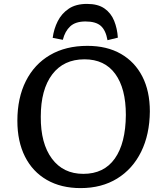

<svg xmlns="http://www.w3.org/2000/svg" viewBox="-20 -950 837 984"><path d="M69 -331Q69 -448 112.5 -534.5Q156 -621 236.5 -668Q317 -715 428 -715Q528 -715 599.5 -674Q671 -633 709.5 -558Q748 -483 748 -379Q747 -261 703.5 -172.5Q660 -84 580.5 -35Q501 14 393 14Q293 14 220 -28Q147 -70 108 -147.5Q69 -225 69 -331ZM189 -352Q188 -215 246 -137Q304 -59 407 -59Q513 -59 568.5 -137.5Q624 -216 625 -361Q625 -497 570.5 -571.5Q516 -646 413 -646Q306 -646 247.5 -568.5Q189 -491 189 -352ZM531 -744Q522 -795 496.5 -817.5Q471 -840 418 -840Q367 -840 340 -815Q313 -790 302 -746L250 -756Q256 -802 276 -841.5Q296 -881 332.5 -905.5Q369 -930 426 -930Q482 -930 515.5 -906.5Q549 -883 565 -843.5Q581 -804 584 -757Z"/></svg>

Font: Literata 7pt Medium
Style: Italic
Weight: 500
Italic angle: -2°
Designer: Latin by Veronika Burian and Jose Scaglione. Greek by Irene Vlachou. Cyrillic by Vera Evstafieva
Foundry: TypeTogether
Version: Version 3.002